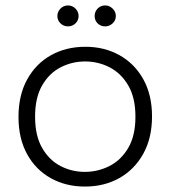

<svg xmlns="http://www.w3.org/2000/svg" viewBox="-20 -679 627 706"><path d="M230 -582Q214 -582 202.5 -593Q191 -604 191 -620Q191 -636 202.5 -647.5Q214 -659 230 -659Q246 -659 257.5 -647.5Q269 -636 269 -620Q269 -604 257.5 -593Q246 -582 230 -582ZM367 -582Q350 -582 339 -593Q328 -604 328 -620Q328 -636 339 -647.5Q350 -659 367 -659Q382 -659 394 -647.5Q406 -636 406 -620Q406 -604 394 -593Q382 -582 367 -582ZM292 7Q222 7 166.5 -24Q111 -55 79.5 -112.5Q48 -170 48 -249Q48 -329 80 -387Q112 -445 167.5 -476Q223 -507 294 -507Q364 -507 419.5 -476Q475 -445 507 -387.5Q539 -330 539 -251Q539 -171 506.5 -113Q474 -55 418.5 -24Q363 7 292 7ZM292 -47Q340 -47 382.5 -68.5Q425 -90 451.5 -135Q478 -180 478 -250Q478 -320 451.5 -365Q425 -410 383 -431.5Q341 -453 293 -453Q245 -453 203 -431.5Q161 -410 135 -365Q109 -320 109 -250Q109 -180 135 -135Q161 -90 202.5 -68.5Q244 -47 292 -47Z"/></svg>

Font: Albert Sans Light
Style: Regular
Weight: 300
Designer: Andreas Rasmussen
Foundry: a.Foundry
Version: Version 1.025